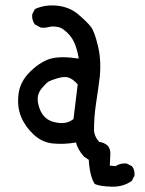

<svg xmlns="http://www.w3.org/2000/svg" viewBox="-20 -613 540 713"><path d="M393.6 80.1Q351.6 79.1 332 70.3Q313.5 43 309.6 -19.5L292 -31.2Q266.6 -60.5 262.7 -84Q217.8 -76.2 177.2 -80.1Q136.7 -84 105.5 -112.8Q74.2 -141.6 58.6 -178.7Q43 -215.8 48.8 -263.7Q54.7 -311.5 93.8 -348.6Q132.8 -385.7 169.4 -395.5Q206.1 -405.3 272.5 -395.5Q262.7 -454.1 239.3 -481.4Q215.8 -508.8 195.3 -512.7Q174.8 -516.6 161.6 -512.7Q148.4 -508.8 130.9 -510.7L109.4 -522.5Q97.7 -538.1 99.6 -559.6L109.4 -579.1Q146.5 -596.7 192.9 -591.8Q239.3 -586.9 272.5 -558.1Q305.7 -529.3 318.4 -512.2Q331.1 -495.1 343.8 -442.4Q356.4 -389.6 350.6 -329.1Q344.7 -280.3 336.9 -230.5Q329.1 -180.7 329.1 -127.9Q331.1 -104.5 348.6 -85.9Q366.2 -84 379.9 -72.3Q391.6 -58.6 389.6 -37.1L387.7 2L409.2 3.9Q426.8 -7.8 450.2 -5.9L469.7 3.9Q481.4 17.6 479.5 39.1L469.7 58.6Q436.5 82 393.6 80.1ZM252.9 -170.9 268.6 -299.8Q251 -319.3 235.4 -324.7Q219.7 -330.1 194.8 -322.8Q169.9 -315.4 161.1 -310.5Q152.3 -305.7 133.8 -283.2Q115.2 -260.7 121.6 -229Q127.9 -197.3 145.5 -179.2Q163.1 -161.1 196.3 -156.7Q229.5 -152.3 252.9 -170.9Z"/></svg>

Font: NaikaiFont
Style: Regular-Lite
Weight: 400
Version: Version 1.67